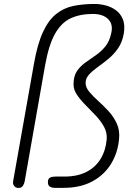

<svg xmlns="http://www.w3.org/2000/svg" viewBox="-20 -949 680 970"><path d="M74 0.5Q58.5 0.5 51.2 -10Q44 -20.5 46 -31.5L151.5 -626.5Q169 -726.5 196.8 -786.5Q224.5 -846.5 262.8 -877.5Q301 -908.5 349.8 -918.8Q398.5 -929 458.5 -929Q484 -929 512.5 -922Q541 -915 564.8 -898Q588.5 -881 600.5 -852.2Q612.5 -823.5 605.5 -780Q598 -736 576.5 -705Q555 -674 527.2 -651.2Q499.5 -628.5 473.2 -609.8Q447 -591 429.8 -572.2Q412.5 -553.5 412.5 -530Q412.5 -507.5 431 -485.2Q449.5 -463 476.2 -439Q503 -415 528.8 -387Q554.5 -359 570.2 -324.5Q586 -290 581.5 -246.5Q575 -176.5 540.8 -120.8Q506.5 -65 446.2 -32.5Q386 0 301.5 0H256.5Q242.5 0 232.2 -6Q222 -12 222 -29Q222 -46 232.5 -51.5Q243 -57 259.5 -57H305.5Q371 -57 416.8 -80.5Q462.5 -104 488.2 -146.2Q514 -188.5 519 -244.5Q522 -278 506 -307.5Q490 -337 464.5 -364.2Q439 -391.5 413 -417.5Q387 -443.5 369.2 -469.5Q351.5 -495.5 351.5 -523Q351.5 -564 368.2 -589Q385 -614 410.2 -632.2Q435.5 -650.5 462.8 -669Q490 -687.5 512 -714.2Q534 -741 542.5 -784Q552 -827.5 525.8 -853Q499.5 -878.5 449 -878.5Q383 -878.5 335.5 -855.8Q288 -833 256.8 -776.2Q225.5 -719.5 207.5 -617L104.5 -32Q102.5 -20.5 95.5 -10Q88.5 0.5 74 0.5Z"/></svg>

Font: Edu AU VIC WA NT Hand
Style: Regular
Weight: 400
Designer: Tina and Corey Anderson, Eben Sorkin, Mirko Velimirovic
Foundry: Google for Education
Version: Version 1.001